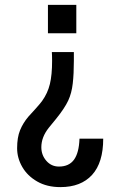

<svg xmlns="http://www.w3.org/2000/svg" viewBox="-20 -544 492 785"><path d="M176 -524H292V-408H176ZM282 -331V-295Q282 -243 277.5 -203Q273 -163 259 -133Q244 -101 210 -59Q188 -33 179 -21Q149 17 149 58Q149 90 169.5 113.5Q190 137 221 137Q262 137 282.5 109Q303 81 305 23H402Q402 121 356.5 171Q311 221 227 221Q172 221 132 198Q92 175 71 138.5Q50 102 50 62Q50 18 62 -11.5Q74 -41 96 -67L126 -100Q144 -120 152 -131Q175 -163 184 -200.5Q193 -238 193 -295Q193 -318 192 -331Z"/></svg>

Font: Shippori Antique
Style: Regular
Weight: 400
Designer: FONTDASU
Foundry: FONTDASU / Google Inc. / but / Adobe
Version: Version 2.001